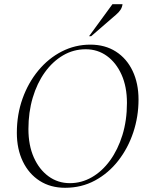

<svg xmlns="http://www.w3.org/2000/svg" viewBox="-20 -882 738 912"><path d="M289 10Q220 10 168.5 -23Q117 -56 88.5 -115Q60 -174 60 -251Q60 -338 87 -413.5Q114 -489 162 -547Q210 -605 273.5 -637.5Q337 -670 409 -670Q479 -670 530.5 -637Q582 -604 610 -545Q638 -486 638 -409Q638 -328 613 -253Q588 -178 541.5 -118.5Q495 -59 431 -24.5Q367 10 289 10ZM312 -12Q367 -12 416 -40Q465 -68 502.5 -119.5Q540 -171 561.5 -240.5Q583 -310 583 -393Q583 -470 557.5 -527Q532 -584 488 -616Q444 -648 387 -648Q329 -648 279.5 -619Q230 -590 193 -538.5Q156 -487 135.5 -418Q115 -349 115 -269Q115 -192 140.5 -134.5Q166 -77 210.5 -44.5Q255 -12 312 -12ZM403 -710 514 -862H562Q560 -847 552.5 -835.5Q545 -824 531 -812L413 -710Z"/></svg>

Font: Spectral ExtraLight
Style: Italic
Weight: 275
Italic angle: -10°
Designer: Jean-Baptiste Levee
Foundry: Production Type
Version: Version 2.001